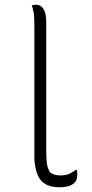

<svg xmlns="http://www.w3.org/2000/svg" viewBox="-20 -780 390 810"><path d="M125 -670Q125 -705 123 -721Q121 -737 114 -757Q122 -760 130 -760Q175 -760 175 -687V-145Q175 -109 178 -89Q181 -69 191 -53Q207 -40 235 -40Q257 -40 272 -46.5Q287 -53 298 -63H304Q305 -60 305.5 -55.5Q306 -51 306 -45Q306 -31 303.5 -23.5Q301 -16 293 -8Q283 2 267 6Q251 10 232 10Q172 10 148.5 -24.5Q125 -59 125 -123Z"/></svg>

Font: Recursive Sn Csl St Lt
Style: Regular
Weight: 300
Version: Version 1.079;hotconv 1.0.112;makeotfexe 2.5.65598; ttfautoh